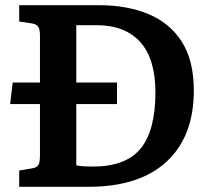

<svg xmlns="http://www.w3.org/2000/svg" viewBox="-20 -720 813 740"><path d="M54 0V-63L103 -71Q122 -74 128 -84Q134 -94 134 -122V-319H19L29 -402H134V-582Q134 -607 127.5 -617Q121 -627 101 -630L54 -637V-700H362Q469 -700 551.5 -666Q634 -632 680.5 -559.5Q727 -487 727 -371Q727 -194 622 -97Q517 0 320 0ZM338 -78Q465 -78 522 -147.5Q579 -217 579 -364Q579 -493 520.5 -558Q462 -623 351 -623H274V-402H431V-319H274V-83Q285 -80 303 -79Q321 -78 338 -78Z"/></svg>

Font: Literata 12pt SemiBold
Style: Regular
Weight: 600
Designer: Latin by Veronika Burian and Jose Scaglione. Greek by Irene Vlachou. Cyrillic by Vera Evstafieva.
Foundry: TypeTogether
Version: Version 3.002